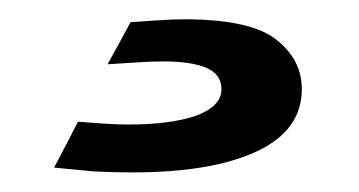

<svg xmlns="http://www.w3.org/2000/svg" viewBox="-20 34 366 196"><path d="M288.1 125Q288.1 94.7 261.7 74.2Q235.4 53.7 168 53.7Q156.2 53.7 141.6 54.7Q127.9 55.7 113.3 56.6Q105.5 71.3 89.8 99.6Q105.5 98.6 120.1 97.7Q133.8 96.7 146.5 96.7Q175.8 96.7 191.4 103.5Q206.1 110.4 206.1 125Q206.1 142.6 179.7 152.3Q153.3 161.1 111.3 161.1Q98.6 161.1 85.9 160.2Q73.2 159.2 59.6 158.2Q51.8 173.8 35.2 205.1Q56.6 207 76.2 209Q96.7 210 115.2 210Q196.3 210 242.2 188.5Q288.1 167 288.1 125Z"/></svg>

Font: DaxlinePro-Medium
Style: Medium
Weight: 400
Designer: Hans Reichel
Version: Version 7.502; 2006